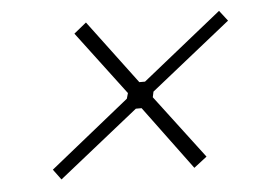

<svg xmlns="http://www.w3.org/2000/svg" viewBox="-37 -548 656 473"><g transform="rotate(-5 291.0 -312.0)"><path d="M458 -147 425.8 -122.1 309.1 -279.8H294.9L97.2 -122.1L78.1 -147.9L274.9 -306.2L278.8 -319.8L160.2 -477.1L190.9 -502L309.1 -344.2H323.2L520 -502L540 -476.1L341.8 -317.9L338.9 -304.2Z"/></g></svg>

Font: Happy Times at the IKOB New Game Plus Edition
Style: Italic
Weight: 400
Italic angle: -16°
Designer: Lucas Le Bihan
Foundry: Lucas Le Bihan
Version: Version 1.000;PS 1.0;hotconv 1.0.88;makeotf.lib2.5.647800